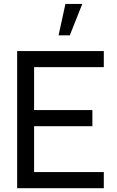

<svg xmlns="http://www.w3.org/2000/svg" viewBox="-20 -988 615 1008"><path d="M412 -967.5 346.5 -802.5H287.5L323.5 -967.5ZM525 0V-84.5H159V-325.5H465V-410H159V-635.5H525V-720H70V0Z"/></svg>

Font: Hauora Medium
Style: Regular
Weight: 500
Designer: Wayne Shih
Foundry: WCYS
Version: Version 1.001;hotconv 1.0.109;makeotfexe 2.5.65596